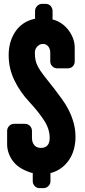

<svg xmlns="http://www.w3.org/2000/svg" viewBox="-20 -894 440 997"><path d="M372 -184Q372 -150 364 -120Q356 -90 339.5 -65Q323 -40 299 -22Q275 -4 245 4H242V47Q242 61 231.5 72Q221 83 205 83H186Q170 83 160 72Q150 61 150 47V4H146Q118 -4 93 -18Q68 -32 51.5 -52Q35 -72 26 -96Q17 -120 17 -145V-214Q17 -229 27.5 -240Q38 -251 53 -251H109Q125 -251 135.5 -240Q146 -229 146 -214V-178Q146 -155 158 -140.5Q170 -126 192 -126Q238 -126 238 -178Q238 -224 209.5 -268Q181 -312 133 -364Q84 -416 54.5 -477.5Q25 -539 25 -607Q25 -678 59.5 -729.5Q94 -781 158 -796H162V-836Q162 -852 173 -863Q184 -874 198 -874H216Q233 -874 243 -863Q253 -852 253 -836V-792H257Q282 -785 302.5 -770Q323 -755 337.5 -735Q352 -715 360 -692.5Q368 -670 368 -646V-575Q368 -560 358 -549.5Q348 -539 331 -539H278Q263 -539 252 -549.5Q241 -560 241 -575V-620Q241 -640 230.5 -653Q220 -666 203 -666Q187 -666 174 -653Q161 -640 161 -620Q161 -599 164.5 -582Q168 -565 177.5 -547Q187 -529 205 -505.5Q223 -482 250 -448L259 -437Q280 -409 300 -382Q320 -355 336 -324Q352 -293 362 -257.5Q372 -222 372 -184Z"/></svg>

Font: H.H. Samuel
Style: Regular
Weight: 900
Width: 1
Designer: deFharo
Foundry: deFharo
Version: Version 1.009